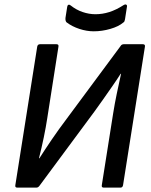

<svg xmlns="http://www.w3.org/2000/svg" viewBox="-20 -857 689 877"><path d="M59 0Q48 0 50 -11L150 -644Q152 -655 163 -655H238Q249 -655 247 -644L196 -318Q190 -278 180 -229.5Q170 -181 158 -134H160Q184 -172 216 -219Q248 -266 285 -315L531 -647Q533 -651 537 -653Q541 -655 545 -655H632Q644 -655 642 -644L542 -11Q540 0 530 0H454Q443 0 445 -11L497 -340Q504 -384 513.5 -429.5Q523 -475 533 -520H531Q516 -496 494 -464.5Q472 -433 450 -401.5Q428 -370 411 -347L160 -8Q157 -4 153.5 -2Q150 0 146 0ZM408 -714Q376 -714 342.5 -725Q309 -736 284 -755Q278 -761 279 -775L287 -826Q288 -833 292.5 -835Q297 -837 303 -832Q328 -812 357.5 -802Q387 -792 416 -792Q448 -792 479.5 -802Q511 -812 545 -834Q551 -838 556 -836Q561 -834 560 -827L551 -769Q550 -764 548.5 -760Q547 -756 543 -754Q522 -736 484 -725Q446 -714 408 -714Z"/></svg>

Font: Sofia Sans SemiBold
Style: Italic
Weight: 600
Italic angle: -9°
Designer: Botio Nikoltchev, Ani Petrova
Foundry: lettersoup
Version: Version 4.100-B